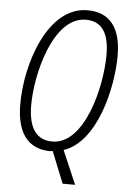

<svg xmlns="http://www.w3.org/2000/svg" viewBox="-60 -768 664 981"><g transform="rotate(5 272.5 -277.0)"><path d="M234 8 299 170H363L289 -2C456 -57 522 -338 522 -506C522 -653 460 -724 349 -724C146 -724 48 -426 48 -217C48 -72 104 7 217 10C223 10 228 9 234 8ZM227 -40C146 -40 104 -99 104 -217C104 -375 177 -675 345 -675C425 -675 465 -619 465 -506C465 -336 391 -40 227 -40Z"/></g></svg>

Font: Noto Sans Condensed Light
Style: Italic
Weight: 300
Width: 3
Italic angle: -12°
Designer: Monotype Design Team
Foundry: Monotype Imaging Inc.
Version: Version 2.013